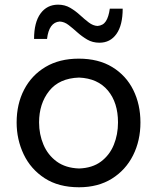

<svg xmlns="http://www.w3.org/2000/svg" viewBox="-20 -791 673 823"><path d="M318.8 11.7Q231 11.7 171.4 -27.1Q111.8 -65.9 81.5 -129.4Q51.3 -192.9 51.3 -266.1Q51.3 -345.2 83.5 -407Q115.7 -468.8 175.3 -504.2Q234.9 -539.6 317.4 -539.6Q402.3 -539.6 461.4 -503.4Q520.5 -467.3 551.3 -405.3Q582 -343.3 582 -266.1Q582 -188 550.3 -125Q518.6 -62 459.5 -25.1Q400.4 11.7 318.8 11.7ZM318.8 -68.8Q376 -70.8 412.8 -98.4Q449.7 -126 467.8 -170.2Q485.8 -214.4 485.8 -266.1Q485.8 -351.1 442.4 -403.1Q398.9 -455.1 318.8 -458.5Q233.9 -455.6 190.7 -401.1Q147.5 -346.7 147.5 -266.1Q147.5 -215.3 166.3 -170.9Q185.1 -126.5 223.1 -98.6Q261.2 -70.8 318.8 -68.8ZM406.2 -607.9Q377 -607.9 354 -621.3Q331.1 -634.8 311.5 -652.3Q292 -669.9 273.9 -683.8Q255.9 -697.8 235.8 -698.7Q189.9 -695.3 181.6 -624H126Q126 -695.3 153.8 -733.2Q181.6 -771 229 -771Q257.8 -771 280.8 -757.6Q303.7 -744.1 323 -726.3Q342.3 -708.5 360.6 -694.6Q378.9 -680.7 397.9 -679.7Q421.9 -681.6 433.8 -700Q445.8 -718.3 450.7 -753.9H505.9Q505.9 -683.1 479.2 -645.5Q452.6 -607.9 406.2 -607.9Z"/></svg>

Font: Pinar DS1 Medium
Style: Regular
Weight: 500
Designer: Amin Abedi
Version: Version 3.000